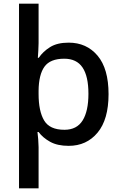

<svg xmlns="http://www.w3.org/2000/svg" viewBox="-20 -780 660 1040"><path d="M568 -270Q568 -133 508.5 -61.5Q449 10 352 10Q291 10 251.5 -12Q212 -34 189 -65H183Q185 -52 187 -25.5Q189 1 189 17V240H83V-760H189V-546Q189 -529 187.5 -505Q186 -481 185 -467H190Q213 -501 251.5 -525Q290 -549 352 -549Q449 -549 508.5 -478.5Q568 -408 568 -270ZM459 -272Q459 -367 427 -414.5Q395 -462 328 -462Q252 -462 221 -419Q190 -376 189 -289V-271Q189 -178 219 -127.5Q249 -77 329 -77Q396 -77 427.5 -127.5Q459 -178 459 -272Z"/></svg>

Font: Noto Sans Ethiopic Medium
Style: Regular
Weight: 500
Designer: Monotype Design Team
Foundry: Monotype Imaging Inc.
Version: Version 2.102; ttfautohint (v1.8.4.7-5d5b)